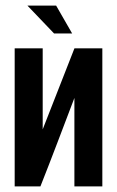

<svg xmlns="http://www.w3.org/2000/svg" viewBox="-20 -668 419 688"><path d="M32.6 0V-494.7H133V-204.5L246.7 -494.7H346.7V0H246.6V-317Q216.3 -237.4 186.3 -158.5Q156.3 -79.6 124.8 0ZM173.7 -548.1 78.2 -648H181.1L238.5 -548.1Z"/></svg>

Font: Alumni Sans SC Thin
Style: Regular
Weight: 100
Designer: Robert E. Leuschke
Foundry: Robert E. Leuschke
Version: Version 1.018